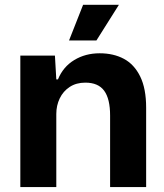

<svg xmlns="http://www.w3.org/2000/svg" viewBox="-20 -763 670 783"><path d="M62.9 -536.3H204L209.6 -439.3H216.4Q237.4 -490.7 282.9 -518.2Q328.3 -545.7 386.6 -545.7Q442.9 -545.7 485.2 -523.1Q527.6 -500.4 551.8 -451Q576 -401.6 576 -323.6V0H429V-291.9Q429 -360 404.8 -393Q380.6 -426 328 -426Q291 -426 264.3 -408.5Q237.6 -391 223.6 -361.9Q209.6 -332.7 209.6 -298.3V0H62.9ZM318.9 -743.4H464.9L373.3 -598.1H261.6Z"/></svg>

Font: Mona Sans VF XLt
Style: Regular
Weight: 200
Designer: Deni Anggara
Foundry: GitHub
Version: Version 2.000;Glyphs 3.2.3 (3260)